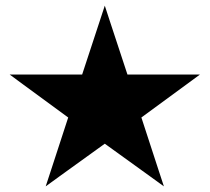

<svg xmlns="http://www.w3.org/2000/svg" viewBox="-20 -810 741 679"><path d="M73.7 -546.4H270.5L332 -733.4L350.6 -790L369.1 -733.4L430.7 -546.4H627.4H687L639.2 -511.2L480 -394.5L541 -207.5L559.6 -150.9L511.2 -186L350.6 -301.8L189.9 -186L141.6 -150.9L160.2 -207.5L221.2 -394.5L62 -511.2L14.2 -546.4Z"/></svg>

Font: Shabnam FD-WOL
Style: Bold-FD-WOL
Weight: 700
Foundry: DejaVu fonts team - Redesigned by Saber Rastikerdar - Based on Vazir font
Version: Version 5.0.0